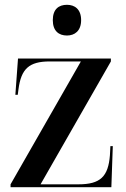

<svg xmlns="http://www.w3.org/2000/svg" viewBox="-20 -780 526 800"><path d="M259 -632C291 -632 318 -651 318 -696C318 -742 291 -760 259 -760C225 -760 200 -742 200 -696C200 -651 225 -632 259 -632ZM24 0H444L450 -171H440L438 -133C431 -44 398 -12 307 -12H149L442 -524V-536H55L44 -385H54L57 -408C68 -493 101 -524 187 -524H317L24 -12Z"/></svg>

Font: Noto Serif Display SemiCondensed SemiBold
Style: Regular
Weight: 600
Width: 4
Designer: Monotype Design Team
Foundry: Monotype Imaging Inc.
Version: Version 2.009